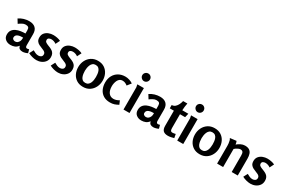

<svg xmlns="http://www.w3.org/2000/svg" viewBox="129 -2029 4939 3318"><g transform="rotate(30 2598.0 -370.0)"><path d="M254 -509Q334 -509 377.5 -468.5Q421 -428 421 -347V-128Q421 -99 430 -89Q439 -79 453 -79Q463 -79 472.5 -81Q482 -83 492 -87L511 -19Q489 -7 461 0.5Q433 8 410 8Q374 8 352 -7Q330 -22 321 -59Q293 -20 255.5 -4.5Q218 11 171 11Q113 11 71.5 -22.5Q30 -56 30 -117Q30 -171 55.5 -205.5Q81 -240 122 -258.5Q163 -277 210.5 -284Q258 -291 301 -291V-356Q301 -396 284 -411Q267 -426 229 -426Q195 -426 161 -407Q127 -388 101 -368L52 -447Q97 -478 148.5 -493.5Q200 -509 254 -509ZM301 -209Q280 -209 255 -207Q230 -205 207 -197Q184 -189 169.5 -173Q155 -157 155 -129Q155 -106 173.5 -93.5Q192 -81 213 -81Q241 -81 260.5 -97Q280 -113 290.5 -137.5Q301 -162 301 -186Z M734 -510Q769 -510 809.5 -502.5Q850 -495 881 -479L839 -395Q819 -411 792.5 -420Q766 -429 740 -429Q715 -429 693.5 -417Q672 -405 672 -376Q672 -351 690.5 -337Q709 -323 737 -312Q761 -303 787 -292Q813 -281 836 -265Q859 -249 873 -222.5Q887 -196 887 -155Q887 -102 859 -64Q831 -26 786.5 -6Q742 14 692 14Q652 14 606.5 2Q561 -10 526 -29L569 -111Q595 -96 623 -83.5Q651 -71 682 -71Q712 -71 734.5 -86.5Q757 -102 757 -135Q757 -157 745.5 -170.5Q734 -184 715 -194Q696 -204 673 -212Q642 -224 612 -238.5Q582 -253 562 -280Q542 -307 542 -354Q542 -407 570.5 -441.5Q599 -476 643 -493Q687 -510 734 -510Z M1164 -510Q1199 -510 1239.5 -502.5Q1280 -495 1311 -479L1269 -395Q1249 -411 1222.5 -420Q1196 -429 1170 -429Q1145 -429 1123.5 -417Q1102 -405 1102 -376Q1102 -351 1120.5 -337Q1139 -323 1167 -312Q1191 -303 1217 -292Q1243 -281 1266 -265Q1289 -249 1303 -222.5Q1317 -196 1317 -155Q1317 -102 1289 -64Q1261 -26 1216.5 -6Q1172 14 1122 14Q1082 14 1036.5 2Q991 -10 956 -29L999 -111Q1025 -96 1053 -83.5Q1081 -71 1112 -71Q1142 -71 1164.5 -86.5Q1187 -102 1187 -135Q1187 -157 1175.5 -170.5Q1164 -184 1145 -194Q1126 -204 1103 -212Q1072 -224 1042 -238.5Q1012 -253 992 -280Q972 -307 972 -354Q972 -407 1000.5 -441.5Q1029 -476 1073 -493Q1117 -510 1164 -510Z M1619 12Q1544 12 1490.5 -22.5Q1437 -57 1408.5 -115.5Q1380 -174 1380 -246Q1380 -318 1410 -378Q1440 -438 1495.5 -474Q1551 -510 1625 -510Q1701 -510 1754 -475.5Q1807 -441 1835.5 -382.5Q1864 -324 1864 -252Q1864 -180 1834 -120Q1804 -60 1749.5 -24Q1695 12 1619 12ZM1620 -68Q1655 -68 1677 -85.5Q1699 -103 1711 -130.5Q1723 -158 1727.5 -189.5Q1732 -221 1732 -248Q1732 -276 1728.5 -307.5Q1725 -339 1714 -366.5Q1703 -394 1681.5 -411Q1660 -428 1624 -428Q1590 -428 1568 -410Q1546 -392 1534 -364Q1522 -336 1517 -305Q1512 -274 1512 -248Q1512 -221 1516 -190Q1520 -159 1531 -131Q1542 -103 1563.5 -85.5Q1585 -68 1620 -68Z M2173 -510Q2210 -510 2252 -497Q2294 -484 2324 -462L2264 -386Q2240 -404 2217 -414.5Q2194 -425 2162 -425Q2130 -425 2108 -408Q2086 -391 2073 -364Q2060 -337 2054 -307Q2048 -277 2048 -251Q2048 -166 2083 -119Q2118 -72 2180 -72Q2206 -72 2233 -80.5Q2260 -89 2291 -107L2322 -35Q2280 -12 2244 0Q2208 12 2159 12Q2080 12 2026 -21.5Q1972 -55 1944 -114Q1916 -173 1916 -249Q1916 -327 1948 -385.5Q1980 -444 2037.5 -477Q2095 -510 2173 -510Z M2562 -678Q2562 -647 2540 -624Q2518 -601 2486 -601Q2455 -601 2432 -624Q2409 -647 2409 -678Q2409 -710 2432 -732Q2455 -754 2487 -754Q2518 -754 2540 -732Q2562 -710 2562 -678ZM2545 -497V0H2425V-443L2414 -497Z M2865 -509Q2945 -509 2988.5 -468.5Q3032 -428 3032 -347V-128Q3032 -99 3041 -89Q3050 -79 3064 -79Q3074 -79 3083.5 -81Q3093 -83 3103 -87L3122 -19Q3100 -7 3072 0.5Q3044 8 3021 8Q2985 8 2963 -7Q2941 -22 2932 -59Q2904 -20 2866.5 -4.5Q2829 11 2782 11Q2724 11 2682.5 -22.5Q2641 -56 2641 -117Q2641 -171 2666.5 -205.5Q2692 -240 2733 -258.5Q2774 -277 2821.5 -284Q2869 -291 2912 -291V-356Q2912 -396 2895 -411Q2878 -426 2840 -426Q2806 -426 2772 -407Q2738 -388 2712 -368L2663 -447Q2708 -478 2759.5 -493.5Q2811 -509 2865 -509ZM2912 -209Q2891 -209 2866 -207Q2841 -205 2818 -197Q2795 -189 2780.5 -173Q2766 -157 2766 -129Q2766 -106 2784.5 -93.5Q2803 -81 2824 -81Q2852 -81 2871.5 -97Q2891 -113 2901.5 -137.5Q2912 -162 2912 -186Z M3329 -642Q3322 -607 3317 -570Q3312 -533 3311 -497H3432L3413 -418H3311V-143Q3311 -132 3313 -116Q3315 -100 3324 -88Q3333 -76 3353 -76Q3370 -76 3386 -79Q3402 -82 3418 -86L3432 -11Q3406 -3 3373.5 3.5Q3341 10 3314 10Q3250 10 3219.5 -20Q3189 -50 3189 -116V-418H3107V-484Q3148 -485 3175.5 -510Q3203 -535 3220 -571.5Q3237 -608 3244 -642Z M3634 -678Q3634 -647 3612 -624Q3590 -601 3558 -601Q3527 -601 3504 -624Q3481 -647 3481 -678Q3481 -710 3504 -732Q3527 -754 3559 -754Q3590 -754 3612 -732Q3634 -710 3634 -678ZM3617 -497V0H3497V-443L3486 -497Z M3948 12Q3873 12 3819.5 -22.5Q3766 -57 3737.5 -115.5Q3709 -174 3709 -246Q3709 -318 3739 -378Q3769 -438 3824.5 -474Q3880 -510 3954 -510Q4030 -510 4083 -475.5Q4136 -441 4164.5 -382.5Q4193 -324 4193 -252Q4193 -180 4163 -120Q4133 -60 4078.5 -24Q4024 12 3948 12ZM3949 -68Q3984 -68 4006 -85.5Q4028 -103 4040 -130.5Q4052 -158 4056.5 -189.5Q4061 -221 4061 -248Q4061 -276 4057.5 -307.5Q4054 -339 4043 -366.5Q4032 -394 4010.5 -411Q3989 -428 3953 -428Q3919 -428 3897 -410Q3875 -392 3863 -364Q3851 -336 3846 -305Q3841 -274 3841 -248Q3841 -221 3845 -190Q3849 -159 3860 -131Q3871 -103 3892.5 -85.5Q3914 -68 3949 -68Z M4388 -508Q4395 -493 4399 -476.5Q4403 -460 4405 -444Q4435 -471 4475.5 -491Q4516 -511 4557 -511Q4615 -511 4647 -489Q4679 -467 4692 -427.5Q4705 -388 4705 -336V0H4584V-324Q4584 -347 4580.5 -368Q4577 -389 4563.5 -402.5Q4550 -416 4521 -416Q4506 -416 4484.5 -407Q4463 -398 4443.5 -385.5Q4424 -373 4413 -361V0H4293V-356Q4293 -374 4290.5 -400.5Q4288 -427 4281 -453Q4274 -479 4262 -493Z M5006 -510Q5041 -510 5081.5 -502.5Q5122 -495 5153 -479L5111 -395Q5091 -411 5064.5 -420Q5038 -429 5012 -429Q4987 -429 4965.5 -417Q4944 -405 4944 -376Q4944 -351 4962.5 -337Q4981 -323 5009 -312Q5033 -303 5059 -292Q5085 -281 5108 -265Q5131 -249 5145 -222.5Q5159 -196 5159 -155Q5159 -102 5131 -64Q5103 -26 5058.5 -6Q5014 14 4964 14Q4924 14 4878.5 2Q4833 -10 4798 -29L4841 -111Q4867 -96 4895 -83.5Q4923 -71 4954 -71Q4984 -71 5006.5 -86.5Q5029 -102 5029 -135Q5029 -157 5017.5 -170.5Q5006 -184 4987 -194Q4968 -204 4945 -212Q4914 -224 4884 -238.5Q4854 -253 4834 -280Q4814 -307 4814 -354Q4814 -407 4842.5 -441.5Q4871 -476 4915 -493Q4959 -510 5006 -510Z"/></g></svg>

Font: Rosario Light
Style: Bold
Weight: 700
Version: Version 1.101; ttfautohint (v1.8.1.43-b0c9)